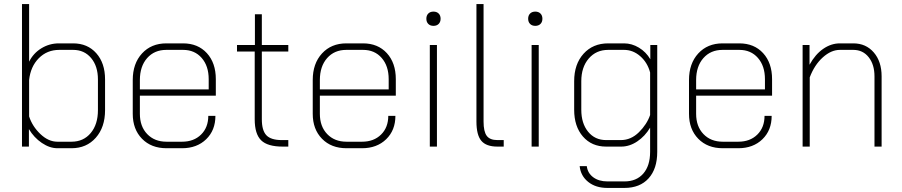

<svg xmlns="http://www.w3.org/2000/svg" viewBox="-20 -720 4432 943"><path d="M122 -86V0H88V-700H123V-417Q144 -459 183.5 -483Q223 -507 269 -507H339Q410 -507 453 -458.5Q496 -410 496 -330V-179Q496 -95 450.5 -43.5Q405 8 331 8H262Q224 8 185.5 -18Q147 -44 122 -86ZM331 -24Q390 -24 425.5 -66.5Q461 -109 461 -179V-330Q461 -395 427.5 -435Q394 -475 339 -475H271Q211 -475 170.5 -434Q130 -393 123 -327V-148Q139 -99 178.5 -61.5Q218 -24 262 -24Z M632 -161V-327Q632 -408 677.5 -457.5Q723 -507 797 -507H879Q952 -507 996 -459Q1040 -411 1040 -331V-250H667V-161Q667 -99 703 -61.5Q739 -24 798 -24H874Q932 -24 967.5 -59Q1003 -94 1003 -151H1038Q1038 -80 992.5 -36Q947 8 874 8H798Q723 8 677.5 -38.5Q632 -85 632 -161ZM1005 -281V-331Q1005 -396 970.5 -435.5Q936 -475 879 -475H797Q738 -475 702.5 -434.5Q667 -394 667 -327V-281Z M1231 -134V-467H1144V-499H1232V-650H1266V-499H1396V-467H1266V-134Q1266 -79 1288.5 -55.5Q1311 -32 1364 -32H1396V0H1368Q1294 0 1262.5 -31Q1231 -62 1231 -134Z M1516 -161V-327Q1516 -408 1561.5 -457.5Q1607 -507 1681 -507H1763Q1836 -507 1880 -459Q1924 -411 1924 -331V-250H1551V-161Q1551 -99 1587 -61.5Q1623 -24 1682 -24H1758Q1816 -24 1851.5 -59Q1887 -94 1887 -151H1922Q1922 -80 1876.5 -36Q1831 8 1758 8H1682Q1607 8 1561.5 -38.5Q1516 -85 1516 -161ZM1889 -281V-331Q1889 -396 1854.5 -435.5Q1820 -475 1763 -475H1681Q1622 -475 1586.5 -434.5Q1551 -394 1551 -327V-281Z M2074 -628Q2074 -644 2083.5 -653.5Q2093 -663 2109 -663Q2125 -663 2134.5 -653.5Q2144 -644 2144 -628Q2144 -612 2134.5 -602.5Q2125 -593 2109 -593Q2093 -593 2083.5 -602.5Q2074 -612 2074 -628ZM2091 -499H2126V0H2091Z M2320 -123V-700H2355V-123Q2355 -74 2370.5 -53Q2386 -32 2423 -32H2454V0H2423Q2368 0 2344 -28.5Q2320 -57 2320 -123Z M2574 -628Q2574 -644 2583.5 -653.5Q2593 -663 2609 -663Q2625 -663 2634.5 -653.5Q2644 -644 2644 -628Q2644 -612 2634.5 -602.5Q2625 -593 2609 -593Q2593 -593 2583.5 -602.5Q2574 -612 2574 -628ZM2591 -499H2626V0H2591Z M2827 96H2862Q2866 130 2893.5 150.5Q2921 171 2963 171H3047Q3106 171 3139.5 132.5Q3173 94 3173 26V-93Q3148 -51 3110 -25.5Q3072 0 3031 0H2957Q2886 0 2843 -49.5Q2800 -99 2800 -181V-321Q2800 -405 2846 -456Q2892 -507 2967 -507H3045Q3083 -507 3118 -486Q3153 -465 3174 -429V-499H3208V26Q3208 109 3165.5 156Q3123 203 3047 203H2963Q2906 203 2869 173.5Q2832 144 2827 96ZM3029 -32Q3079 -32 3118 -70.5Q3157 -109 3173 -155V-364Q3160 -413 3124.5 -444Q3089 -475 3045 -475H2967Q2908 -475 2871.5 -432.5Q2835 -390 2835 -321V-181Q2835 -114 2868.5 -73Q2902 -32 2957 -32Z M3364 -161V-327Q3364 -408 3409.5 -457.5Q3455 -507 3529 -507H3611Q3684 -507 3728 -459Q3772 -411 3772 -331V-250H3399V-161Q3399 -99 3435 -61.5Q3471 -24 3530 -24H3606Q3664 -24 3699.5 -59Q3735 -94 3735 -151H3770Q3770 -80 3724.5 -36Q3679 8 3606 8H3530Q3455 8 3409.5 -38.5Q3364 -85 3364 -161ZM3737 -281V-331Q3737 -396 3702.5 -435.5Q3668 -475 3611 -475H3529Q3470 -475 3434.5 -434.5Q3399 -394 3399 -327V-281Z M3922 -499H3956V-402Q3984 -453 4023 -480Q4062 -507 4105 -507H4171Q4233 -507 4271.5 -462.5Q4310 -418 4310 -345V0H4275V-345Q4275 -403 4246.5 -439Q4218 -475 4171 -475H4105Q4062 -475 4021 -438Q3980 -401 3957 -340V0H3922Z"/></svg>

Font: Bai Jamjuree ExtraLight
Style: Regular
Weight: 275
Designer: Katatrad Aksorn Co.,Ltd.
Foundry: Cadson Demak Co.,Ltd.
Version: Version 1.000; ttfautohint (v1.6)